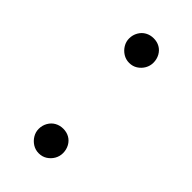

<svg xmlns="http://www.w3.org/2000/svg" viewBox="-146 -445 488 488"><g transform="rotate(45 98.0 -201.0)"><path d="M98 5Q86 5 76 -1.2Q66 -7.5 60 -17.5Q54 -27.5 54 -39Q54 -51.5 60 -62Q66 -72.5 76 -78Q86 -83.5 98 -83.5Q110.5 -83.5 120.2 -78Q130 -72.5 135.8 -62Q141.5 -51.5 141.5 -39Q141.5 -27.5 135.8 -17.5Q130 -7.5 120.2 -1.2Q110.5 5 98 5ZM98 -320Q86 -320 76 -326.2Q66 -332.5 60 -342.5Q54 -352.5 54 -364Q54 -376.5 60 -387Q66 -397.5 76 -403Q86 -408.5 98 -408.5Q110.5 -408.5 120.2 -403Q130 -397.5 135.8 -387Q141.5 -376.5 141.5 -364Q141.5 -352.5 135.8 -342.5Q130 -332.5 120.2 -326.2Q110.5 -320 98 -320Z"/></g></svg>

Font: Fraunces Thin
Style: Regular
Weight: 250
Version: Version 1.000;[b76b70a41]